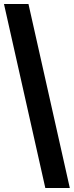

<svg xmlns="http://www.w3.org/2000/svg" viewBox="-20 -828 372 968"><path d="M208.5 120 0 -808H123.5L332 120Z"/></svg>

Font: Encode Sans SemiCondensed SemiCondensed SemiBold
Style: Regular
Weight: 600
Width: 4
Designer: Multiple Designers
Foundry: Impallari Type
Version: Version 3.000; ttfautohint (v1.8.3) -l 8 -r 50 -G 200 -x 14 